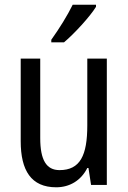

<svg xmlns="http://www.w3.org/2000/svg" viewBox="-20 -786 545 816"><path d="M388 -757V-766H289C267 -721 233 -666 198 -617V-606H252C295 -642 363 -716 388 -757ZM434 -537H351V-253C351 -126 321 -63 233 -63C177 -63 151 -106 151 -199V-537H68V-186C68 -62 112 10 219 10C275 10 324 -18 351 -72H356L367 0H434Z"/></svg>

Font: Noto Sans Arabic UI Cn
Style: Regular
Weight: 400
Width: 3
Designer: Monotype Design Team, Nadine Chahine and Nizar Qandah
Foundry: Monotype Imaging Inc.
Version: Version 2.010